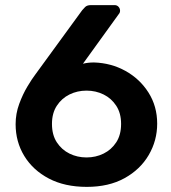

<svg xmlns="http://www.w3.org/2000/svg" viewBox="-20 -720 667 750"><path d="M319 10Q233 10 171 -22.5Q109 -55 75 -110.5Q41 -166 41 -235Q41 -276 55 -314Q69 -352 87 -382Q105 -412 118 -429L301 -680Q305 -685 312.5 -692.5Q320 -700 335 -700H428Q437 -700 443 -693.5Q449 -687 449 -678Q449 -674 447.5 -670.5Q446 -667 444 -665L304 -471Q323 -476 347 -476Q414 -474 470 -443Q526 -412 560 -358.5Q594 -305 594 -237Q594 -171 561 -114.5Q528 -58 466.5 -24Q405 10 319 10ZM318 -105Q354 -105 384.5 -120Q415 -135 434 -164Q453 -193 453 -236Q453 -278 434 -307Q415 -336 384.5 -351Q354 -366 318 -366Q282 -366 251.5 -351Q221 -336 202 -307Q183 -278 183 -236Q183 -193 202 -164Q221 -135 251.5 -120Q282 -105 318 -105Z"/></svg>

Font: Rubik Medium
Style: Regular
Weight: 500
Designer: Hubert and Fischer
Foundry: Hubert and Fischer
Version: Version 2.300; ttfautohint (v1.8.4.7-5d5b);gftools[0.9.30]